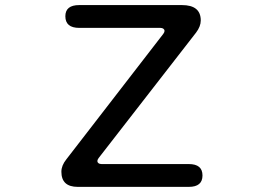

<svg xmlns="http://www.w3.org/2000/svg" viewBox="-20 -728 1040 756"><path d="M221.7 -51.8Q221.7 -76.2 241.2 -100.6L623 -594.7Q627.9 -601.6 627.9 -606.4Q627.9 -611.3 623.5 -614.7Q619.1 -618.2 611.3 -618.2H292Q237.3 -618.2 237.3 -664.1Q237.3 -708 292 -708H696.3Q770.5 -708 770.5 -647.5Q770.5 -624 752 -599.6L368.2 -105.5Q363.3 -98.6 363.3 -93.8Q363.3 -88.9 367.7 -85.4Q372.1 -82 379.9 -82H723.6Q777.3 -82 777.3 -37.1Q777.3 7.8 723.6 7.8H286.1Q221.7 7.8 221.7 -51.8Z"/></svg>

Font: jf-openhuninn-1.1
Style: Regular
Weight: 400
Designer: [Kosugi Maru]
      Designed by Motoya company      

      [Varela Round]
      Joe Prince(Latin component); Avraham Co
Foundry: justfont CO.,LTD.
Version: 1.1